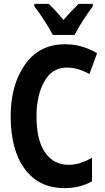

<svg xmlns="http://www.w3.org/2000/svg" viewBox="-20 -954 540 989"><path d="M364 -774Q380 -806 408 -849.5Q436 -893 458 -921V-934H385Q366 -915 348 -896.5Q330 -878 307 -851Q268 -899 231 -934H157V-921Q180 -892 208.5 -848Q237 -804 252 -774ZM454 -20V-141Q425 -125 395.5 -115Q366 -105 332 -105Q258 -105 213 -167.5Q168 -230 168 -355Q168 -462 208 -534Q248 -606 325 -606Q357 -606 386 -596.5Q415 -587 441 -573L480 -680Q403 -726 315 -726Q182 -726 108.5 -621Q35 -516 35 -356Q35 -181 108 -83Q181 15 312 15Q392 15 454 -20Z"/></svg>

Font: Noto Sans Mono UI Condensed
Style: Bold
Weight: 700
Width: 3
Designer: Monotype Design team
Foundry: Monotype Imaging Inc.
Version: 1.000